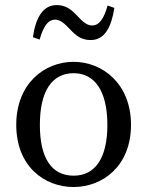

<svg xmlns="http://www.w3.org/2000/svg" viewBox="-20 -735 589 768"><path d="M274.5 13.1C389.9 13.1 504 -70.1 504 -235.5C504 -400.9 389.2 -487.7 274.5 -487.7C157.9 -487.7 45 -400.8 45 -235.5C45 -70.2 157.1 13.1 274.5 13.1ZM274.5 -32.3C187.3 -32.3 139.5 -100.9 139.5 -235.4C139.5 -369.8 187.3 -442.2 274.5 -442.2C359.7 -442.2 409.5 -369.8 409.5 -235.4C409.5 -100.9 359.7 -32.3 274.5 -32.3ZM111.6 -586.1 138.5 -576.7C152.4 -625.9 170.5 -656.4 200.5 -656.4C227.4 -656.4 247.4 -629.9 269.2 -608.4C289.4 -588.7 309.7 -574.8 342.5 -574.8C398.5 -574.8 425.4 -625.8 437.4 -703.5L410.5 -712.9C396.6 -663.6 378.4 -633.1 348.5 -633.1C321.6 -633.1 303.6 -657.6 279.7 -681.2C260.7 -699.9 239.5 -714.7 206.7 -714.7C151.5 -714.7 122.6 -663.8 111.6 -586.1Z"/></svg>

Font: Source Serif Variable
Style: Regular
Weight: 389
Designer: Frank Grießhammer
Foundry: Adobe Systems Incorporated
Version: Version 3.001;hotconv 1.0.111;makeotfexe 2.5.65597